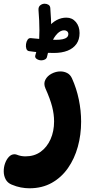

<svg xmlns="http://www.w3.org/2000/svg" viewBox="-97 -794 502 1043"><path d="M63 228.8Q40.2 228.8 16.4 224.3Q-7.4 219.9 -33.7 208.8Q-55.8 199.7 -66.1 180.5Q-76.3 161.3 -76.7 138.2Q-77.1 115.1 -69.6 93.8Q-62.1 72.4 -48.8 58.2Q-35.4 44 -18.4 44Q-15.4 44 -12.6 44.5Q-9.7 45 -6.7 46Q6.3 51.3 18.3 53.4Q30.2 55.4 41.3 55.4Q89.3 55.4 123.8 30.5Q158.3 5.6 177.6 -37.6Q196.8 -80.7 196.8 -134.7Q196.8 -173.3 186.2 -214.8Q175.6 -256.2 150.1 -313Q138.4 -339.3 149.3 -360.5Q160.1 -381.7 183.4 -393.8Q206.7 -406 231.3 -406Q250.9 -406 267.9 -397.3Q284.9 -388.6 294 -368.3Q318.7 -313.8 331.2 -253.3Q343.7 -192.9 343.7 -133.1Q343.7 -61.7 325.7 3.3Q307.7 68.3 272.1 119.2Q236.6 170 184.1 199.4Q131.7 228.8 63 228.8ZM158.6 -486.1Q156.6 -475.8 147.3 -471Q138.1 -466.2 127.8 -466.2Q114.1 -466.2 102.8 -473.5Q91.6 -480.8 94.6 -492.3Q120.6 -592.4 164.2 -645.3Q207.8 -698.2 263.9 -698.2Q295.1 -698.2 315.2 -674.4Q335.2 -650.6 335.2 -614.3Q335.2 -579.1 318.2 -555.1Q301.2 -531 270.1 -518.7Q238.9 -506.3 195.8 -506.3Q159.4 -506.3 122.6 -509.3Q85.8 -512.3 60.3 -516.3Q50 -518.1 46.2 -529.1Q42.4 -540.1 44.3 -554.3Q46.2 -568.4 52.8 -578.2Q59.3 -587.9 70.4 -586.9Q92.3 -584.9 118.7 -582.4Q145.1 -579.9 169.4 -578.8Q193.7 -577.7 207.2 -577.7Q229 -577.7 243.8 -581Q258.7 -584.3 266.4 -591.2Q274.2 -598 274.2 -609.2Q274.2 -618.1 267.8 -623.8Q261.4 -629.4 251.7 -629.4Q232.7 -629.4 214.9 -611.8Q197.2 -594.1 182.8 -562.2Q168.4 -530.3 158.6 -486.1ZM112.1 -532.6Q117.1 -579.7 117.1 -629.6Q117.1 -679.6 112.1 -739.9Q111.1 -757.1 121.9 -765.4Q132.7 -773.8 145.3 -773.8Q157.2 -773.8 166.2 -768.1Q175.2 -762.4 176.2 -750.6Q181.2 -687.9 181.3 -634.7Q181.4 -581.4 176.2 -532.6Z"/></svg>

Font: Playpen Sans Arabic
Style: Regular
Weight: 400
Designer: Azza Alameddine, Laura Meseguer, Veronika Burian, José Scaglione
Foundry: TypeTogether
Version: Version 2.000